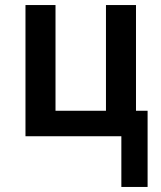

<svg xmlns="http://www.w3.org/2000/svg" viewBox="-20 -540 640 761"><path d="M461 201V0H81V-520H200V-101H400V-520H519V-101H565V201Z"/></svg>

Font: Iosevka SS04 Extended
Style: Bold
Weight: 700
Width: 7
Monospace: yes
Designer: Belleve Invis
Foundry: Belleve Invis
Version: Version 19.0.0; ttfautohint (v1.8.4)